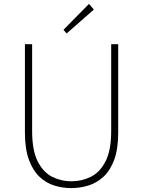

<svg xmlns="http://www.w3.org/2000/svg" viewBox="-20 -953 734 986"><path d="M346 13Q302 13 259.5 0Q217 -13 183 -45Q149 -77 128.5 -132.5Q108 -188 108 -272V-726H145V-280Q145 -181 173.5 -124.5Q202 -68 248 -45Q294 -22 346 -22Q400 -22 446.5 -45Q493 -68 522 -124.5Q551 -181 551 -280V-726H587V-272Q587 -188 566.5 -132.5Q546 -77 511 -45Q476 -13 433 0Q390 13 346 13ZM322 -781 306 -800 437 -933 462 -904Z"/></svg>

Font: Noto Sans TC
Style: Regular
Weight: 100
Designer: Ryoko NISHIZUKA 西塚涼子 (kana, bopomofo & ideographs); Paul D. Hunt (Latin, Greek & Cyrillic); Sandoll Communications 산돌커뮤니
Foundry: Adobe
Version: Version 2.004;hotconv 1.0.118;makeotfexe 2.5.65603